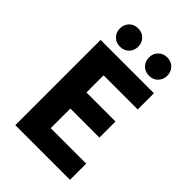

<svg xmlns="http://www.w3.org/2000/svg" viewBox="-245 -939 1038 1038"><g transform="rotate(45 274.0 -420.0)"><path d="M77 0V-652H485V-528H224V-397H446V-274H224V-124H495V0ZM177 -700Q146 -700 126.5 -720Q107 -740 107 -770Q107 -800 126.5 -820Q146 -840 177 -840Q208 -840 227.5 -820Q247 -800 247 -770Q247 -740 227.5 -720Q208 -700 177 -700ZM399 -700Q368 -700 348.5 -720Q329 -740 329 -770Q329 -800 348.5 -820Q368 -840 399 -840Q430 -840 449.5 -820Q469 -800 469 -770Q469 -740 449.5 -720Q430 -700 399 -700Z"/></g></svg>

Font: hySource Sans Pro
Style: Bold
Weight: 700
Designer: Paul D. Hunt
Foundry: Adobe Systems Incorporated
Version: Version 2.021;PS 2.000;hotconv 1.0.86;makeotf.lib2.5.63406